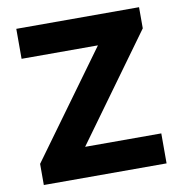

<svg xmlns="http://www.w3.org/2000/svg" viewBox="-80 -782 814 856"><g transform="rotate(-10 327.5 -353.5)"><path d="M49.8 -95.7 395.5 -571.3H49.8V-707H605.5V-611.3L260.7 -135.7H605.5V0H49.8Z"/></g></svg>

Font: Pretendard ExtraBold
Style: Regular
Weight: 800
Designer: Base glyphs from Inter by Rasmus Andersson; Hangeul glyphs from Noto Sans CJK(Source Han Sans) by Jang Soo-young and Kan
Foundry: Kil Hyung-jin
Version: Version 1.309